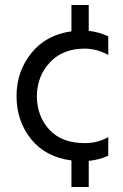

<svg xmlns="http://www.w3.org/2000/svg" viewBox="-20 -635 492 766"><path d="M412 -14Q379 2 334 7V111H265V5Q162 -8 104 -80Q46 -152 46 -252Q46 -349 104.5 -422.5Q163 -496 265 -510V-615H334V-512Q376 -507 412 -490V-416Q365 -441 318 -441Q231 -441 179.5 -386.5Q128 -332 127 -251Q128 -170 177.5 -117Q227 -64 318 -64Q370 -64 412 -88Z"/></svg>

Font: Hind Siliguri
Style: Regular
Weight: 400
Designer: Jyotish Sonowal
Foundry: Indian Type Foundry
Version: Version 1.001;PS 1.0;hotconv 1.0.86;makeotf.lib2.5.63406; tt